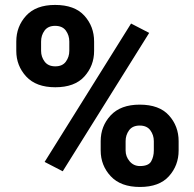

<svg xmlns="http://www.w3.org/2000/svg" viewBox="-20 -741 781 771"><path d="M45.4 -536.6V-574.2Q45.4 -634.8 85 -678Q124.5 -721.2 201.2 -721.2Q279.8 -721.2 318.8 -678Q357.9 -634.8 357.9 -574.2V-536.6Q357.9 -477.1 318.8 -433.8Q279.8 -390.6 202.1 -390.6Q125 -390.6 85.2 -433.8Q45.4 -477.1 45.4 -536.6ZM579.1 -608.9 231.9 -53.2 159.2 -90.8 506.3 -646.5ZM145 -574.2V-536.6Q145 -512.7 159.2 -493.7Q173.3 -474.6 202.1 -474.6Q231 -474.6 244.6 -493.7Q258.3 -512.7 258.3 -536.6V-574.2Q258.3 -599.1 244.4 -618.2Q230.5 -637.2 201.2 -637.2Q172.9 -637.2 158.9 -618.2Q145 -599.1 145 -574.2ZM384.3 -136.7V-174.3Q384.3 -234.4 424.3 -277.6Q464.4 -320.8 541 -320.8Q619.6 -320.8 658.4 -277.6Q697.3 -234.4 697.3 -174.3V-136.7Q697.3 -76.7 658.4 -33.4Q619.6 9.8 542 9.8Q464.8 9.8 424.6 -33.4Q384.3 -76.7 384.3 -136.7ZM484.4 -174.3V-136.7Q484.4 -112.3 500.5 -93.3Q516.6 -74.2 542 -74.2Q576.7 -74.2 587.2 -93.3Q597.7 -112.3 597.7 -136.7V-174.3Q597.7 -198.7 583.7 -217.8Q569.8 -236.8 541 -236.8Q512.2 -236.8 498.3 -217.8Q484.4 -198.7 484.4 -174.3Z"/></svg>

Font: Vazirmatn FD ExtraBold
Style: Regular
Weight: 800
Designer: Saber Rastikerdar
Foundry: Saber Rastikerdar
Version: Version 33.003